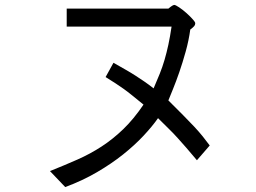

<svg xmlns="http://www.w3.org/2000/svg" viewBox="-20 -691 1040 780"><path d="M664 -283Q699 -248 724.5 -222.5Q750 -197 769.5 -176Q789 -155 803.5 -137Q818 -119 832 -100L780 -40Q756 -69 737.5 -90Q719 -111 702 -130Q685 -149 666 -167.5Q647 -186 622 -211Q599 -178 563 -139.5Q527 -101 480 -63.5Q433 -26 374 8.5Q315 43 245 69L183 4Q243 -20 295 -43Q347 -66 393 -96Q439 -126 481 -166.5Q523 -207 563 -266Q536 -288 517.5 -303Q499 -318 483 -329.5Q467 -341 450 -352Q433 -363 409 -378L441 -436Q469 -420 491 -407.5Q513 -395 531.5 -383Q550 -371 567.5 -359Q585 -347 604 -332Q618 -364 629 -391.5Q640 -419 648.5 -448Q657 -477 664 -509.5Q671 -542 677 -583H251V-656H664Q676 -666 681 -668.5Q686 -671 688 -671Q693 -671 708 -661Q723 -651 738 -637.5Q753 -624 764 -611.5Q775 -599 773 -595Q773 -590 769 -585Q765 -580 753 -571Q747 -527 734.5 -482Q722 -437 708.5 -398Q695 -359 682.5 -328.5Q670 -298 664 -283Z"/></svg>

Font: D2Coding ligature
Style: Regular
Weight: 400
Monospace: yes
Designer: Yong-Rak Park; Jeong-Hwan Yoon; Sang-Min Lee;
Foundry: NHN Corporation
Version: Version 1.3.2; Build 20180524